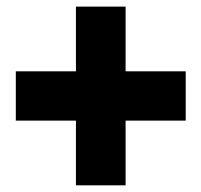

<svg xmlns="http://www.w3.org/2000/svg" viewBox="-20 -596 602 574"><path d="M207 -42V-576.2H355.5V-42ZM27.3 -235.4V-382.8H535.2V-235.4Z"/></svg>

Font: Reddit Mono Black
Style: Regular
Weight: 900
Monospace: yes
Designer: Stephen Hutchings
Foundry: Reddit
Version: Version 1.014